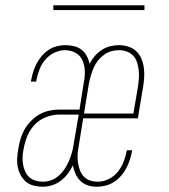

<svg xmlns="http://www.w3.org/2000/svg" viewBox="-20 -699 640 727"><path d="M142 8Q125 8 108.5 4Q92 0 79.5 -10Q67 -20 59 -34.5Q51 -49 47.5 -65.5Q44 -82 45 -99.5Q46 -117 49 -134V-135Q52 -153 57.5 -172Q63 -191 72.5 -208Q82 -225 96.5 -240Q111 -255 128 -265Q145 -275 164.5 -279.5Q184 -284 202 -284H281L298 -391Q302 -412 301 -433Q300 -454 291.5 -472Q283 -490 265 -499.5Q247 -509 226 -509Q206 -509 186 -499.5Q166 -490 151.5 -473Q137 -456 129.5 -436Q122 -416 118 -396L117 -390H97L98 -396Q101 -412 106 -428Q111 -444 119 -459Q127 -474 138.5 -487.5Q150 -501 164.5 -510.5Q179 -520 195.5 -524Q212 -528 228 -528Q245 -528 261 -524Q277 -520 289 -510.5Q301 -501 308.5 -487Q316 -473 319 -457Q327 -473 338.5 -486.5Q350 -500 365.5 -510Q381 -520 397.5 -524Q414 -528 431 -528Q449 -528 466 -522.5Q483 -517 495.5 -505.5Q508 -494 515 -477.5Q522 -461 524.5 -443.5Q527 -426 526 -407.5Q525 -389 522 -371L502 -251H295L278 -146Q275 -131 274 -115.5Q273 -100 275 -85Q277 -70 282 -56Q287 -42 296.5 -31.5Q306 -21 320 -16Q334 -11 350 -11Q371 -11 391.5 -21Q412 -31 426 -48.5Q440 -66 448 -86.5Q456 -107 460 -128V-130H480V-128Q477 -111 472 -95Q467 -79 459 -63.5Q451 -48 439 -34Q427 -20 412.5 -10.5Q398 -1 381 3.5Q364 8 347 8Q329 8 313 3Q297 -2 285 -13.5Q273 -25 266 -40.5Q259 -56 256 -73Q248 -56 236.5 -41Q225 -26 210 -14.5Q195 -3 177 2.5Q159 8 142 8ZM485 -269 503 -374Q505 -389 506 -404.5Q507 -420 505 -435Q503 -450 498.5 -464Q494 -478 484 -488.5Q474 -499 460 -504Q446 -509 431 -509Q416 -509 401.5 -505Q387 -501 374 -491.5Q361 -482 351 -469.5Q341 -457 335 -443Q329 -429 324.5 -414.5Q320 -400 317 -385L298 -269ZM143 -11Q159 -11 175 -17Q191 -23 203.5 -34.5Q216 -46 225.5 -60.5Q235 -75 241.5 -90.5Q248 -106 252.5 -122Q257 -138 259 -154L278 -265H203Q178 -265 153 -255Q128 -245 110 -225.5Q92 -206 82.5 -181.5Q73 -157 69 -133Q66 -118 65.5 -103.5Q65 -89 67.5 -75.5Q70 -62 75.5 -49.5Q81 -37 91 -28Q101 -19 114.5 -15Q128 -11 143 -11ZM182 -661V-679H527V-661Z"/></svg>

Font: Iosevka Thin Extended Oblique
Style: Regular
Weight: 100
Width: 7
Italic angle: -9°
Monospace: yes
Designer: Belleve Invis
Foundry: Belleve Invis
Version: Version 32.5.0; ttfautohint (v1.8.4)